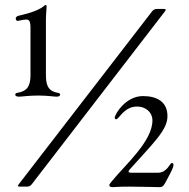

<svg xmlns="http://www.w3.org/2000/svg" viewBox="-20 -764 773 786"><path d="M651.3 -727.3H621.4C613.3 -726.9 608.7 -724.4 603.3 -718.4L56.1 -8.9C51.5 -2.5 52.2 -0.4 60.4 0H90.9C99.1 -0.4 104 -2.8 109.4 -8.9L655.9 -718.4C660.5 -724.8 659.4 -726.9 651.3 -727.3ZM42.6 -376.4C42.6 -369.7 50.8 -368.3 58.9 -368.3C70 -368.3 96.9 -372.9 136.4 -372.9C174 -372.9 200.6 -368.3 211.3 -368.3C219.5 -368.3 225.9 -370.4 225.9 -376.4C225.9 -379.6 224.8 -382.8 217.7 -383.9C174 -391 168 -419.4 168 -459.2V-683.9C168 -704.5 170.8 -728.7 170.8 -738.6C170.8 -742.9 167.3 -743.6 165.8 -743.6C161.6 -743.6 152.3 -721.9 65.3 -701.7C56.8 -699.9 44.4 -698.2 44.4 -687.5C44.4 -685.4 46.5 -678.3 52.2 -678.3C56.1 -678.3 73.2 -683.9 86.3 -683.9C94.1 -683.9 104.8 -684.7 104.8 -651.6V-452.1C103.7 -413.7 93 -390.3 50.4 -383.9C44 -382.8 42.6 -380 42.6 -376.4ZM427.6 -6.4C427.6 0 431.8 2.1 442.5 2.1C453.8 2.1 459.2 0 507.5 0C552.6 0 625 2.1 632.8 2.1C648.4 2.1 650.6 -5 664.8 -31.2C681.8 -62.1 690.3 -80.6 690.3 -88.4C690.3 -92.3 688.9 -96.9 683.9 -96.9C674.7 -96.9 665.5 -56.8 625.7 -56.8H517.8C505 -56.8 502.8 -61.1 511.4 -70.7C611.2 -182.5 666.9 -233 665.5 -290.5C664.8 -345.9 624.3 -370.7 565.3 -370.7C493.3 -370.7 449.6 -295.1 449.6 -282C449.6 -278.1 453.1 -275.6 455.3 -275.6C458.1 -275.6 460.9 -278.1 465.2 -282.7C478.7 -296.9 498.9 -327.8 541.5 -327.8C575.6 -327.8 603.3 -305.4 604 -272.4C605.5 -187.1 493.6 -90.2 438.9 -23.4C427.6 -9.6 427.6 -9.2 427.6 -6.4Z"/></svg>

Font: Margiela Serif
Style: Regular
Weight: 400
Designer: Andreas Faust, Stefan Endress
Version: Version 1.002;FEAKit 1.0